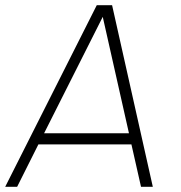

<svg xmlns="http://www.w3.org/2000/svg" viewBox="-29 -720 698 740"><path d="M344 -700H403L560 0H514.5L477.5 -163.5H119L37 0H-9ZM141 -206.5H468L367 -655Z"/></svg>

Font: Urbanist ExtraLight
Style: Italic
Weight: 250
Version: Version 1.303